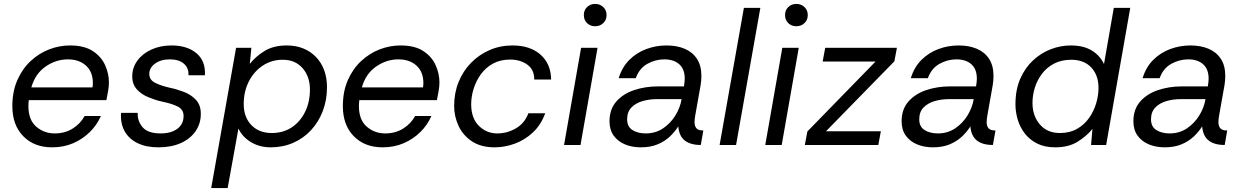

<svg xmlns="http://www.w3.org/2000/svg" viewBox="-20 -740 6342 980"><path d="M246 12Q154 12 98.5 -45Q43 -102 43 -198Q43 -273 68.5 -331Q94 -389 136.5 -428.5Q179 -468 231 -488Q283 -508 337 -508Q410 -508 453.5 -479.5Q497 -451 516.5 -407.5Q536 -364 536 -319Q536 -299 531.5 -273.5Q527 -248 523 -229H127Q126 -221 125.5 -213.5Q125 -206 125 -199Q125 -128 165 -93.5Q205 -59 259 -59Q311 -59 350.5 -83.5Q390 -108 412 -148H495Q475 -102 438.5 -66Q402 -30 353.5 -9Q305 12 246 12ZM140 -294H452Q453 -300 453.5 -305.5Q454 -311 454 -316Q454 -373 419 -405Q384 -437 326 -437Q266 -437 213 -400.5Q160 -364 140 -294Z M788 12Q726 12 682 -9.5Q638 -31 616 -70.5Q594 -110 598 -164H683Q681 -122 708 -90.5Q735 -59 800 -59Q853 -59 885 -82.5Q917 -106 917 -148Q917 -181 887.5 -196Q858 -211 809 -221Q790 -225 772 -231Q754 -237 737 -244Q702 -258 678.5 -284Q655 -310 655 -350Q655 -395 681.5 -431Q708 -467 753.5 -487.5Q799 -508 856 -508Q935 -508 982.5 -468.5Q1030 -429 1026 -356H942Q944 -393 918.5 -415Q893 -437 847 -437Q801 -437 771.5 -415.5Q742 -394 742 -363Q742 -333 770.5 -318Q799 -303 847 -292Q882 -285 918.5 -271Q955 -257 980 -230.5Q1005 -204 1005 -159Q1005 -109 978 -70Q951 -31 902.5 -9.5Q854 12 788 12Z M1058 220 1185 -496H1263L1255 -414Q1286 -453 1331.5 -480.5Q1377 -508 1444 -508Q1491 -508 1528.5 -492.5Q1566 -477 1593 -449Q1620 -421 1634.5 -382Q1649 -343 1649 -295Q1649 -229 1627.5 -173Q1606 -117 1567.5 -75.5Q1529 -34 1476.5 -11Q1424 12 1362 12Q1305 12 1261 -14.5Q1217 -41 1197 -84L1142 220ZM1367 -61Q1425 -61 1468.5 -89.5Q1512 -118 1537 -168.5Q1562 -219 1562 -283Q1562 -349 1524.5 -392Q1487 -435 1423 -435Q1366 -435 1321 -405Q1276 -375 1250 -324Q1224 -273 1224 -209Q1224 -142 1263 -101.5Q1302 -61 1367 -61Z M1933 12Q1841 12 1785.5 -45Q1730 -102 1730 -198Q1730 -273 1755.5 -331Q1781 -389 1823.5 -428.5Q1866 -468 1918 -488Q1970 -508 2024 -508Q2097 -508 2140.5 -479.5Q2184 -451 2203.5 -407.5Q2223 -364 2223 -319Q2223 -299 2218.5 -273.5Q2214 -248 2210 -229H1814Q1813 -221 1812.5 -213.5Q1812 -206 1812 -199Q1812 -128 1852 -93.5Q1892 -59 1946 -59Q1998 -59 2037.5 -83.5Q2077 -108 2099 -148H2182Q2162 -102 2125.5 -66Q2089 -30 2040.5 -9Q1992 12 1933 12ZM1827 -294H2139Q2140 -300 2140.5 -305.5Q2141 -311 2141 -316Q2141 -373 2106 -405Q2071 -437 2013 -437Q1953 -437 1900 -400.5Q1847 -364 1827 -294Z M2505 12Q2435 12 2389 -18.5Q2343 -49 2320.5 -97.5Q2298 -146 2298 -199Q2298 -265 2320.5 -321Q2343 -377 2384 -419Q2425 -461 2479 -484.5Q2533 -508 2596 -508Q2686 -508 2739 -461Q2792 -414 2793 -334H2707Q2707 -385 2671 -410.5Q2635 -436 2584 -436Q2534 -436 2496.5 -415.5Q2459 -395 2434.5 -361Q2410 -327 2397.5 -287Q2385 -247 2385 -208Q2385 -137 2424 -98Q2463 -59 2518 -59Q2569 -59 2613.5 -85Q2658 -111 2677 -162H2763Q2741 -102 2699.5 -63.5Q2658 -25 2607 -6.5Q2556 12 2505 12Z M2859 0 2946 -496H3030L2943 0ZM3018 -606Q2993 -606 2976.5 -622Q2960 -638 2960 -663Q2960 -688 2976.5 -704Q2993 -720 3018 -720Q3042 -720 3059 -704Q3076 -688 3076 -663Q3076 -638 3059 -622Q3042 -606 3018 -606Z M3251 12Q3206 12 3170 -3Q3134 -18 3112.5 -47.5Q3091 -77 3091 -121Q3091 -182 3125.5 -221.5Q3160 -261 3216.5 -280Q3273 -299 3338 -299H3471Q3473 -312 3474 -321.5Q3475 -331 3475 -339Q3475 -387 3447 -412Q3419 -437 3371 -437Q3325 -437 3284 -414Q3243 -391 3225 -341H3138Q3155 -397 3192 -434Q3229 -471 3278.5 -489.5Q3328 -508 3382 -508Q3435 -508 3475 -491Q3515 -474 3537.5 -439.5Q3560 -405 3560 -352Q3560 -338 3559 -328.5Q3558 -319 3556 -305L3529 -153Q3527 -142 3526 -133Q3525 -124 3525 -116Q3525 -97 3534.5 -85.5Q3544 -74 3570 -74L3557 0Q3504 0 3475 -23Q3446 -46 3442 -95Q3426 -69 3400 -44Q3374 -19 3337 -3.5Q3300 12 3251 12ZM3276 -59Q3326 -59 3364.5 -85Q3403 -111 3427.5 -151Q3452 -191 3459 -234H3333Q3294 -234 3259.5 -224Q3225 -214 3203 -191.5Q3181 -169 3181 -131Q3181 -93 3208.5 -76Q3236 -59 3276 -59Z M3653 0 3777 -700H3861L3737 0Z M3886 0 3973 -496H4057L3970 0ZM4045 -606Q4020 -606 4003.5 -622Q3987 -638 3987 -663Q3987 -688 4003.5 -704Q4020 -720 4045 -720Q4069 -720 4086 -704Q4103 -688 4103 -663Q4103 -638 4086 -622Q4069 -606 4045 -606Z M4088 0 4101 -69 4449 -426H4179L4192 -496H4558L4545 -427L4196 -70H4476L4463 0Z M4742 12Q4697 12 4661 -3Q4625 -18 4603.5 -47.5Q4582 -77 4582 -121Q4582 -182 4616.5 -221.5Q4651 -261 4707.5 -280Q4764 -299 4829 -299H4962Q4964 -312 4965 -321.5Q4966 -331 4966 -339Q4966 -387 4938 -412Q4910 -437 4862 -437Q4816 -437 4775 -414Q4734 -391 4716 -341H4629Q4646 -397 4683 -434Q4720 -471 4769.5 -489.5Q4819 -508 4873 -508Q4926 -508 4966 -491Q5006 -474 5028.5 -439.5Q5051 -405 5051 -352Q5051 -338 5050 -328.5Q5049 -319 5047 -305L5020 -153Q5018 -142 5017 -133Q5016 -124 5016 -116Q5016 -97 5025.5 -85.5Q5035 -74 5061 -74L5048 0Q4995 0 4966 -23Q4937 -46 4933 -95Q4917 -69 4891 -44Q4865 -19 4828 -3.5Q4791 12 4742 12ZM4767 -59Q4817 -59 4855.5 -85Q4894 -111 4918.5 -151Q4943 -191 4950 -234H4824Q4785 -234 4750.5 -224Q4716 -214 4694 -191.5Q4672 -169 4672 -131Q4672 -93 4699.5 -76Q4727 -59 4767 -59Z M5366 12Q5312 12 5273.5 -7.5Q5235 -27 5210.5 -59Q5186 -91 5174.5 -130Q5163 -169 5163 -207Q5163 -282 5187.5 -338Q5212 -394 5253 -432Q5294 -470 5344 -489Q5394 -508 5445 -508Q5511 -508 5553 -482Q5595 -456 5615 -413L5665 -700H5749L5626 0H5549L5556 -82Q5527 -46 5481 -17Q5435 12 5366 12ZM5390 -61Q5440 -61 5477 -82Q5514 -103 5538.5 -137.5Q5563 -172 5575 -212.5Q5587 -253 5587 -291Q5587 -356 5550 -395.5Q5513 -435 5448 -435Q5398 -435 5360.5 -415.5Q5323 -396 5298.5 -363.5Q5274 -331 5262 -292.5Q5250 -254 5250 -215Q5250 -149 5287.5 -105Q5325 -61 5390 -61Z M5925 12Q5880 12 5844 -3Q5808 -18 5786.5 -47.5Q5765 -77 5765 -121Q5765 -182 5799.5 -221.5Q5834 -261 5890.5 -280Q5947 -299 6012 -299H6145Q6147 -312 6148 -321.5Q6149 -331 6149 -339Q6149 -387 6121 -412Q6093 -437 6045 -437Q5999 -437 5958 -414Q5917 -391 5899 -341H5812Q5829 -397 5866 -434Q5903 -471 5952.5 -489.5Q6002 -508 6056 -508Q6109 -508 6149 -491Q6189 -474 6211.5 -439.5Q6234 -405 6234 -352Q6234 -338 6233 -328.5Q6232 -319 6230 -305L6203 -153Q6201 -142 6200 -133Q6199 -124 6199 -116Q6199 -97 6208.5 -85.5Q6218 -74 6244 -74L6231 0Q6178 0 6149 -23Q6120 -46 6116 -95Q6100 -69 6074 -44Q6048 -19 6011 -3.5Q5974 12 5925 12ZM5950 -59Q6000 -59 6038.5 -85Q6077 -111 6101.5 -151Q6126 -191 6133 -234H6007Q5968 -234 5933.5 -224Q5899 -214 5877 -191.5Q5855 -169 5855 -131Q5855 -93 5882.5 -76Q5910 -59 5950 -59Z"/></svg>

Font: Rethink Sans
Style: Italic
Weight: 400
Italic angle: -10°
Designer: The Rethink Sans project authors (Hans Thiessen). DM Sans designed by Colophon Foundry.
Foundry: Rethink Communications LLC
Version: Version 1.001